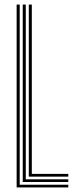

<svg xmlns="http://www.w3.org/2000/svg" viewBox="-20 -820 330 840"><path d="M52.8 0V-800H66.2V-11.8H278.8V0ZM79.5 -23.8V-800H92.8V-35.5H278.8V-23.8ZM106 -47.2V-800H119.2V-59.2H278.8V-47.2Z"/></svg>

Font: Big Shoulders Inline Display Thin
Style: Regular
Weight: 400
Version: Version 2.002